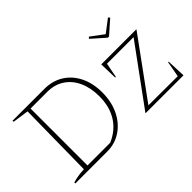

<svg xmlns="http://www.w3.org/2000/svg" viewBox="-94 -1039 1393 1393"><g transform="rotate(-45 603.0 -342.0)"><path d="M375 -644Q458 -644 521 -604.5Q584 -565 619 -494Q654 -423 654 -329Q654 -233 618 -159Q582 -85 519 -42.5Q456 0 375 0H48V-10Q97 -26 165 -29L173 -615L48 -633V-644ZM436 -30Q525 -68 572 -143Q619 -218 619 -324Q619 -412 589 -477Q559 -542 504 -578Q449 -614 375 -614H203V-30ZM770 0V-3L1098 -452H825L803 -339H796L792 -478H1151V-475L824 -26L1124 -25L1146 -146H1152L1158 0ZM963 -581 860 -672 871 -684 970 -610 1067 -684 1078 -672 975 -581Z"/></g></svg>

Font: Piazzolla SC Thin
Style: Regular
Weight: 100
Designer: Juan Pablo del Peral
Foundry: Huerta Tipografica
Version: Version 1.330